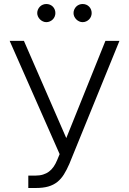

<svg xmlns="http://www.w3.org/2000/svg" viewBox="-20 -932 647 962"><path d="M28.4 -727.3H99.8L312.1 -240.1L508.2 -727.3H578.5L327.4 -110.8Q314.3 -80.6 300.1 -57.9Q285.9 -35.2 266.9 -20.1Q247.9 -5 221.9 2.5Q196 9.9 159.8 9.9H121.8V-52.2H158Q179 -52.2 195.7 -57.4Q212.4 -62.5 225.5 -72.3Q238.6 -82 248.8 -96.8Q258.9 -111.5 266.7 -130.7L278.8 -159.8ZM393.8 -911.9Q403.4 -911.9 411.8 -908.6Q420.1 -905.2 426.3 -899Q432.5 -892.8 435.9 -884.4Q439.3 -876.1 439.3 -866.5Q439.3 -857.6 435.9 -849.3Q432.5 -840.9 426.3 -834.7Q420.1 -828.5 411.8 -824.8Q403.4 -821 393.8 -821Q384.9 -821 376.8 -824.8Q368.6 -828.5 362.2 -834.9Q355.8 -841.3 352.1 -849.4Q348.4 -857.6 348.4 -866.5Q348.4 -876.1 352.1 -884.4Q355.8 -892.8 362 -899Q368.3 -905.2 376.6 -908.6Q384.9 -911.9 393.8 -911.9ZM166.5 -866.5Q166.5 -876.1 170.3 -884.4Q174 -892.8 180.2 -899Q186.4 -905.2 194.8 -908.6Q203.1 -911.9 212 -911.9Q221.6 -911.9 229.9 -908.6Q238.3 -905.2 244.5 -899Q250.7 -892.8 254.1 -884.4Q257.5 -876.1 257.5 -866.5Q257.5 -857.6 254.1 -849.3Q250.7 -840.9 244.5 -834.7Q238.3 -828.5 229.9 -824.8Q221.6 -821 212 -821Q203.1 -821 195 -824.8Q186.8 -828.5 180.4 -834.9Q174 -841.3 170.3 -849.4Q166.5 -857.6 166.5 -866.5Z"/></svg>

Font: Inter P Light
Style: Regular
Weight: 300
Designer: Rasmus Andersson
Foundry: rsms
Version: Version 3.018;git-588b23468